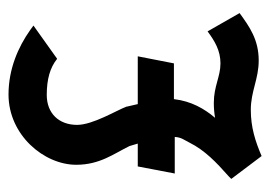

<svg xmlns="http://www.w3.org/2000/svg" viewBox="-114 -516 649 462"><g transform="rotate(-90 211.0 -285.5)"><path d="M11 -54 66 19C101 4 135 -7 177 -7C222 -7 251 12 296 12C346 12 377 -10 410 -34L366 -111C343 -94 320 -80 289 -80C257 -80 234 -96 194 -96C181 -96 170 -95 158 -93C180 -119 198 -150 203 -192H289L306 -279H191C189 -287 187 -296 185 -305V-306C176 -330 141 -387 141 -425C141 -469 169 -498 213 -498C251 -498 279 -490 300 -473L380 -530L369 -538C328 -567 275 -590 214 -590C117 -590 45 -505 45 -427C45 -370 72 -336 90 -299C92 -293 94 -286 96 -279H41L24 -190H112C111 -174 105 -168 98 -154C80 -118 51 -90 17 -60Z"/></g></svg>

Font: Charger Sport
Style: BdNrw
Weight: 700
Designer: Jasper
Foundry: Cannot Into Space Fonts
Version: Version 1.1